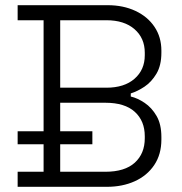

<svg xmlns="http://www.w3.org/2000/svg" viewBox="-20 -720 700 740"><path d="M48 0V-58H148V-642H48V-700H395Q455 -700 502 -678Q549 -656 575.5 -616.5Q602 -577 602 -525V-517Q602 -468 583 -436Q564 -404 537 -386Q510 -368 484 -360V-348Q510 -342 537.5 -323.5Q565 -305 583.5 -273Q602 -241 602 -192V-182Q602 -125 574.5 -84Q547 -43 499.5 -21.5Q452 0 392 0ZM212 -58H386Q461 -58 499.5 -93Q538 -128 538 -187V-195Q538 -254 499.5 -289Q461 -324 386 -324H212ZM212 -382H390Q459 -382 498.5 -416.5Q538 -451 538 -507V-517Q538 -573 498.5 -607.5Q459 -642 390 -642H212ZM48 -164V-214H336V-164Z"/></svg>

Font: Space 7353
Style: Regular
Weight: 400
Designer: Christine Claussen + Ruben Lyon  (Space 7353)
Version: Version 1.000;FEAKit 1.0